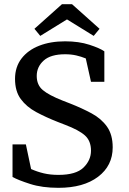

<svg xmlns="http://www.w3.org/2000/svg" viewBox="-20 -884 616 920"><path d="M260 16Q182 16 124.5 -2.5Q67 -21 40 -36V-192H104L129 -74Q158 -61 189.5 -53.5Q221 -46 260 -46Q344 -46 380 -81Q416 -116 416 -162Q416 -209 387 -235Q358 -261 292 -286L256 -300Q200 -322 153.5 -347Q107 -372 79.5 -409.5Q52 -447 52 -506Q52 -563 83 -603.5Q114 -644 168 -665Q222 -686 292 -686Q358 -686 408.5 -669.5Q459 -653 480 -638V-492H416L391 -604Q369 -613 345 -618.5Q321 -624 292 -624Q223 -624 189.5 -594Q156 -564 156 -520Q156 -477 185 -452.5Q214 -428 280 -402L316 -388Q372 -366 418.5 -341Q465 -316 492.5 -277.5Q520 -239 520 -178Q520 -90 450 -37Q380 16 260 16ZM325 -864 457 -746 429 -712 301 -791 173 -712 145 -746 277 -864Z"/></svg>

Font: Source Serif 4 Caption
Style: Regular
Weight: 400
Designer: Frank Grießhammer
Foundry: Adobe Systems Incorporated
Version: Version 4.004;hotconv 1.0.117;makeotfexe 2.5.65602